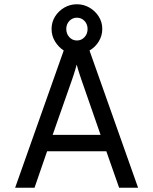

<svg xmlns="http://www.w3.org/2000/svg" viewBox="-20 -881 719 901"><path d="M51 0 279 -644Q254.5 -660 238.2 -686.5Q222 -713 222 -745Q222 -777 238.2 -803.2Q254.5 -829.5 281.5 -845.2Q308.5 -861 341 -861Q373 -861 400 -845.2Q427 -829.5 443.5 -803.2Q460 -777 460 -745Q460 -713 443.2 -686Q426.5 -659 400 -644L628 0H539L479 -171H201L142 0ZM227 -248H452L362 -507Q358.5 -517 354.2 -530.2Q350 -543.5 346 -556.2Q342 -569 340 -578Q337.5 -569 333.8 -556.2Q330 -543.5 325.8 -530.2Q321.5 -517 318 -507ZM341 -691Q362 -691 376.5 -706.5Q391 -722 391 -745Q391 -767.5 376.5 -782.8Q362 -798 341 -798Q320 -798 305.5 -782.8Q291 -767.5 291 -745Q291 -722 305.5 -706.5Q320 -691 341 -691Z"/></svg>

Font: Overpass
Style: Regular
Weight: 400
Designer: Delve Withrington, Dave Bailey, Thomas Jockin
Foundry: Delve Fonts LLC
Version: Version 4.000